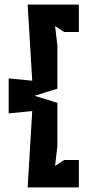

<svg xmlns="http://www.w3.org/2000/svg" viewBox="-20 -720 399 840"><path d="M101 100H325V-20H261L221 6L231 -80V-270L131 -301L231 -332V-522L221 -606L261 -580H325V-700H101L121 -367L18 -377V-224L121 -234Z"/></svg>

Font: Pescante Normal
Style: Regular
Weight: 400
Designer: Ariel Martín Pérez
Foundry: Tunera Type Foundry
Version: Version 1.000;FEAKit 1.0